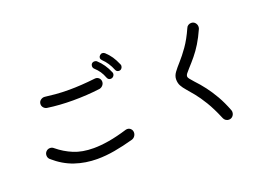

<svg xmlns="http://www.w3.org/2000/svg" viewBox="-109 -1150 2219 1527"><g transform="rotate(-20 1000.0 -387.0)"><path d="M916 -630Q896 -630 888 -650Q863 -713 817 -757Q807 -767 807 -778Q807 -789 816 -798Q826 -808 838 -808Q849 -808 859 -800Q888 -773 907 -745Q926 -717 944 -675Q947 -669 947 -662Q947 -650 938.5 -640Q930 -630 916 -630ZM832 -593Q812 -593 804 -613Q792 -645 776 -668.5Q760 -692 736 -714Q726 -723 726 -738Q726 -750 733 -758Q742 -768 757 -768Q770 -768 778 -760Q831 -712 862 -638Q865 -632 865 -626Q865 -613 855.5 -603Q846 -593 832 -593ZM720 -548Q666 -541 608.5 -537.5Q551 -534 493 -534Q378 -534 276 -549Q260 -552 249 -564.5Q238 -577 238 -593Q238 -615 254.5 -627.5Q271 -640 290 -638Q326 -633 377.5 -628.5Q429 -624 493 -624Q541 -624 596.5 -627.5Q652 -631 714 -638Q733 -640 747 -627.5Q761 -615 761 -595Q761 -578 749 -564.5Q737 -551 720 -548ZM823 -80Q740 -57 663.5 -43.5Q587 -30 516 -30Q416 -30 327 -60Q238 -90 158 -160Q143 -174 143 -194Q143 -213 155 -226Q169 -241 189 -241Q207 -241 220 -229Q279 -180 350 -150.5Q421 -121 518 -121Q577 -121 648 -133Q719 -145 804 -171Q808 -172 811 -172.5Q814 -173 818 -173Q835 -173 847.5 -160.5Q860 -148 860 -129Q860 -113 850 -99Q840 -85 823 -80Z M1604 34Q1591 34 1579 26Q1567 18 1562 5Q1523 -88 1486.5 -147.5Q1450 -207 1419.5 -244.5Q1389 -282 1366.5 -307.5Q1344 -333 1331.5 -356Q1319 -379 1319 -410Q1319 -440 1339.5 -468Q1360 -496 1393 -532.5Q1426 -569 1465.5 -624.5Q1505 -680 1543 -765Q1548 -778 1559.5 -785Q1571 -792 1584 -792Q1605 -792 1617.5 -777.5Q1630 -763 1630 -745Q1630 -736 1627 -727Q1598 -662 1569 -615Q1540 -568 1509.5 -531Q1479 -494 1445 -457Q1427 -437 1418 -425.5Q1409 -414 1409 -403Q1409 -393 1419 -381Q1429 -369 1448 -347Q1487 -306 1521.5 -260.5Q1556 -215 1588 -159.5Q1620 -104 1648 -31Q1651 -24 1651 -14Q1651 5 1638 19.5Q1625 34 1604 34Z"/></g></svg>

Font: Kiwi Maru Medium
Style: Regular
Weight: 500
Designer: Hiroki-Chan
Version: Version 1.100